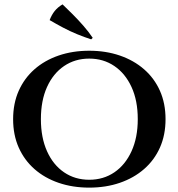

<svg xmlns="http://www.w3.org/2000/svg" viewBox="-20 -845 816 878"><path d="M388 -613Q464 -613 528 -591Q592 -569 639 -528Q686 -487 711.5 -429.5Q737 -372 737 -300Q737 -228 711.5 -170.5Q686 -113 639 -72Q592 -31 528 -9Q464 13 388 13Q312 13 248 -9Q184 -31 137.5 -72Q91 -113 65.5 -170.5Q40 -228 40 -300Q40 -372 65.5 -429.5Q91 -487 137.5 -528Q184 -569 248 -591Q312 -613 388 -613ZM388 -23Q453 -23 503 -57Q553 -91 581.5 -153.5Q610 -216 610 -300Q610 -385 581.5 -447Q553 -509 503 -543Q453 -577 388 -577Q323 -577 273 -543Q223 -509 195 -447Q167 -385 167 -300Q167 -216 195 -153.5Q223 -91 273 -57Q323 -23 388 -23ZM404 -672 397 -665Q366 -675 333 -688.5Q300 -702 268 -719Q236 -736 207 -753Q216 -777 230 -794.5Q244 -812 266 -825Q287 -805 312 -780Q337 -755 361.5 -727Q386 -699 404 -672Z"/></svg>

Font: Cinzel SemiBold
Style: Regular
Weight: 600
Designer: Natanael Gama
Version: Version 2.000